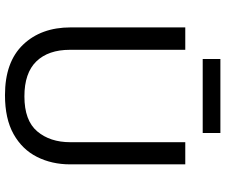

<svg xmlns="http://www.w3.org/2000/svg" viewBox="-87 -808 905 771"><g transform="rotate(90 365.5 -422.5)"><path d="M640 -252Q640 -178 610 -118.5Q580 -59 518.5 -24.5Q457 10 362 10Q229 10 159.5 -62.5Q90 -135 90 -254V-714H180V-251Q180 -164 226.5 -116Q273 -68 367 -68Q464 -68 507.5 -119.5Q551 -171 551 -252V-714H640ZM514 -855V-784H217V-855Z"/></g></svg>

Font: Noto Sans Anatolian Hieroglyphs
Style: Regular
Weight: 400
Designer: Monotype Design Team
Foundry: Monotype Imaging Inc.
Version: Version 2.001; ttfautohint (v1.8.4.7-5d5b)